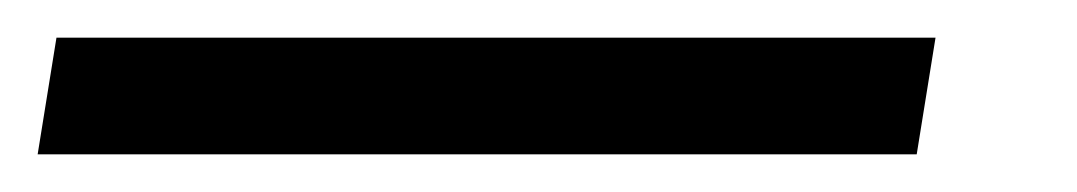

<svg xmlns="http://www.w3.org/2000/svg" viewBox="-52 -20 572 102"><path d="M-32 62 -22 0H445L435 62Z"/></svg>

Font: Nunito Sans 10pt Medium
Style: Italic
Weight: 500
Italic angle: -9°
Designer: Vernon Adams
Foundry: Vernon Adams
Version: Version 3.101;gftools[0.9.27]